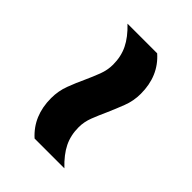

<svg xmlns="http://www.w3.org/2000/svg" viewBox="-12 -657 556 556"><g transform="rotate(-45 266.0 -378.5)"><path d="M362.5 -291.5Q333.5 -291.5 307 -301.8Q280.5 -312 255.5 -323Q232.5 -333.5 210.8 -342Q189 -350.5 167 -350.5Q134 -350.5 107.5 -337.5Q81 -324.5 53.5 -295.5V-417.5Q97.5 -466.5 170 -466.5Q199.5 -466.5 226 -456.5Q252.5 -446.5 277 -435Q300 -424.5 321.8 -416.2Q343.5 -408 365.5 -408Q398.5 -408 425.2 -421Q452 -434 479 -462.5V-341Q435.5 -291.5 362.5 -291.5Z"/></g></svg>

Font: Encode Sans SemiCondensed
Style: Bold
Weight: 700
Width: 4
Designer: Multiple Designers
Foundry: Impallari Type
Version: Version 3.002